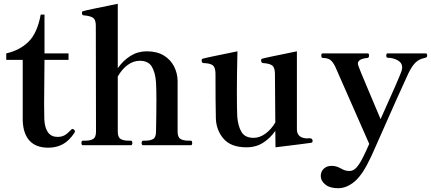

<svg xmlns="http://www.w3.org/2000/svg" viewBox="-20 -767 2278 1014"><path d="M100 -132V-451H13V-485Q84 -501 130.5 -546.5Q177 -592 195 -690H215V-485H342V-451H215L213 -220L214 -137Q219 -44 284 -44Q305 -44 320 -52Q335 -60 354 -80Q359 -86 363 -86Q367 -86 371.5 -81.5Q376 -77 376 -73Q376 -71 374 -67Q346 -24 312 -5.5Q278 13 235 13Q170 13 136 -24Q102 -61 100 -132Z M988 -24Q995 -24 995 -12Q995 0 988 0H736Q728 0 728 -12Q728 -24 736 -24H746Q774 -24 789 -33Q804 -42 804 -72Q806 -170 806 -242Q806 -294 804 -332Q800 -385 781.5 -415.5Q763 -446 718 -446Q685 -446 655 -424.5Q625 -403 602 -363V-72Q602 -42 617 -33Q632 -24 660 -24H671Q679 -24 679 -12Q679 0 671 0H418Q410 0 410 -12Q410 -24 418 -24H429Q457 -24 472 -33Q487 -42 487 -72L486 -632Q486 -663 471.5 -673Q457 -683 422 -686Q418 -686 415.5 -689Q413 -692 413 -695V-701Q413 -707 419 -708Q428 -712 602 -747V-407Q631 -448 669.5 -472Q708 -496 755 -496Q809 -496 845 -474Q881 -452 899 -416.5Q917 -381 918 -342V-255V-72Q918 -42 933.5 -33Q949 -24 977 -24Z M1631 -23Q1631 -15 1624 -13Q1615 -11 1435 11L1434 -76Q1408 -38 1370 -13.5Q1332 11 1282 11Q1200 11 1161 -34Q1122 -79 1120 -142Q1118 -222 1118 -381Q1117 -413 1102.5 -423Q1088 -433 1054 -434Q1045 -435 1045 -448Q1045 -456 1051 -457Q1061 -461 1234 -496Q1231 -373 1231 -283Q1231 -189 1233 -151Q1237 -101 1255.5 -70Q1274 -39 1319 -39Q1351 -39 1381 -60.5Q1411 -82 1434 -120L1432 -380Q1431 -412 1416.5 -422Q1402 -432 1368 -434Q1359 -435 1359 -450Q1359 -456 1365 -457Q1375 -461 1548 -496V-84Q1548 -40 1598 -36L1614 -37Q1631 -37 1631 -23Z M2229 -485Q2236 -485 2236 -474Q2236 -467 2233 -465Q2230 -463 2220 -460Q2196 -456 2176.5 -438.5Q2157 -421 2137 -380Q2105 -313 1954 29L1939 62Q1896 155 1853.5 191Q1811 227 1766 227Q1722 227 1698 207.5Q1674 188 1674 163Q1674 139 1690 124Q1706 109 1730 109Q1746 109 1757 112.5Q1768 116 1781 123Q1793 130 1803 133Q1813 136 1826 136Q1846 136 1862.5 118Q1879 100 1898 62Q1911 36 1930 -7L1750 -416Q1737 -442 1723 -451.5Q1709 -461 1684 -461Q1677 -461 1677 -474Q1677 -485 1684 -485H1922Q1929 -485 1929 -474Q1929 -462 1921 -461Q1897 -459 1883.5 -451.5Q1870 -444 1870 -431Q1870 -425 1875 -413Q1880 -398 1916.5 -312Q1953 -226 1967 -192L1990 -138Q2087 -353 2100 -390Q2104 -404 2104 -410Q2104 -436 2079.5 -449Q2055 -462 2027 -462Q2020 -462 2020 -474Q2020 -485 2027 -485Z"/></svg>

Font: Shippori Mincho
Style: Bold
Weight: 700
Designer: FONTDASU
Foundry: FONTDASU / Google Inc. / but / Adobe
Version: Version 3.110; ttfautohint (v1.8.3)